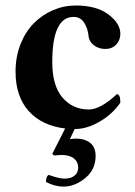

<svg xmlns="http://www.w3.org/2000/svg" viewBox="-20 -464 496 705"><path d="M178.2 106.9 171.9 101.1 219.2 7.8Q133.8 -2.4 85.4 -56.2Q37.1 -109.9 37.1 -201.2Q37.1 -255.4 55.2 -301.3Q73.2 -347.2 103.8 -378.2Q134.3 -409.2 174.3 -426.5Q214.4 -443.8 258.8 -443.8Q334.5 -443.8 378.2 -410.9Q421.9 -377.9 421.9 -339.8Q421.9 -316.4 406.5 -300.3Q391.1 -284.2 367.2 -284.2Q342.8 -284.2 325 -297.6Q307.1 -311 305.2 -331.1Q302.7 -359.4 289.1 -380.6Q275.4 -401.9 250 -401.9Q171.9 -401.9 171.9 -235.8Q171.9 -149.9 209.2 -106Q246.6 -62 306.2 -62Q348.6 -62 409.2 -118.2Q421.9 -118.2 421.9 -86.9Q393.1 -44.9 346.2 -17.6Q299.3 9.8 254.9 9.8H253.9L236.8 46.9Q250.5 44.9 257.8 44.9Q291.5 44.9 311.3 60.8Q331.1 76.7 331.1 108.9Q331.1 158.7 293 189.9Q254.9 221.2 212.9 221.2Q181.2 221.2 148.9 204.1Q148.9 182.6 159.2 178.2Q196.8 191.9 216.8 191.9Q239.7 191.9 253.4 181.2Q267.1 170.4 267.1 150.9Q267.1 130.4 251.2 117.7Q235.4 105 205.1 105Q197.8 105 178.2 106.9Z"/></svg>

Font: Common Serif
Style: Bold
Weight: 700
Designer: Philipp H. Poll, Khaled Hosny
Foundry: Stefan Peev, Context Ltd.
Version: Version 1.026